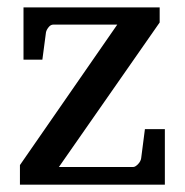

<svg xmlns="http://www.w3.org/2000/svg" viewBox="-20 -502 502 522"><path d="M34.2 0V-53.2L298.8 -435.1H125Q117.7 -435.1 112.1 -428Q106.4 -420.9 105 -414.1L95.2 -339.8H43.9V-481.9H414.1V-440.9L140.1 -47.9H341.8Q345.2 -47.9 348.9 -50.3Q352.5 -52.7 355.7 -56.2Q358.9 -59.6 361.1 -63.7Q363.3 -67.9 363.8 -71.8L374 -150.9H428.2V0Z"/></svg>

Font: BabelStone Ogham Pictish
Style: Bold Italic
Weight: 700
Italic angle: -30°
Designer: Andrew West
Foundry: BabelStone
Version: Version 1.02 March 14, 2022